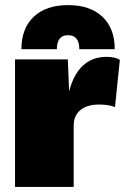

<svg xmlns="http://www.w3.org/2000/svg" viewBox="-20 -733 490 753"><path d="M430 -540H291Q291 -595 247 -595Q203 -595 203 -540H64Q64 -622 112.5 -667.5Q161 -713 247 -713Q333 -713 381.5 -667.5Q430 -622 430 -540ZM39 0V-500H246L251 -375Q287 -510 398 -510Q433 -510 450 -498L431 -313Q407 -323 368 -323Q322 -323 295.5 -301.5Q269 -280 269 -240V0Z"/></svg>

Font: Elaine Sans Black
Style: Regular
Weight: 900
Designer: Wei Huang
Foundry: Wei Huang
Version: Version 2.001;December 24, 2019;FontCreator 12.0.0.2547 64-b